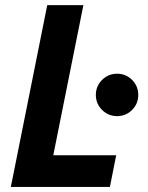

<svg xmlns="http://www.w3.org/2000/svg" viewBox="-20 -740 587 760"><path d="M22.9 0 167 -719.7H310.1L190.9 -125.5H439.9L415 0ZM443.4 -280.3Q408.7 -280.3 384 -304.9Q359.4 -329.6 359.4 -364.3Q359.4 -398.9 384 -423.6Q408.7 -448.2 443.4 -448.2Q478.5 -448.2 502.9 -423.6Q527.3 -398.9 527.3 -364.3Q527.3 -329.1 502.7 -304.7Q478 -280.3 443.4 -280.3Z"/></svg>

Font: Reddit Sans
Style: Bold Italic
Weight: 700
Italic angle: -11.25°
Designer: Stephen Hutchings
Version: Version 1.013